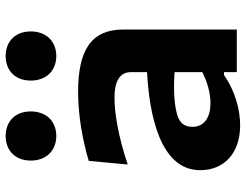

<svg xmlns="http://www.w3.org/2000/svg" viewBox="-113 -721 846 660"><g transform="rotate(-90 310.0 -391.0)"><path d="M538.5 0V-390.5C538.5 -499.5 468.5 -545.5 325 -545.5C242 -545.5 158 -530 87 -509L74.5 -375C171.5 -407.5 251.5 -420.5 304.5 -420.5C354.5 -420.5 392 -405.5 392 -364.5V-308.5C248.5 -301 55 -264.5 55 -126C55 -43.5 113.5 11.5 209 11.5C260 11.5 324.5 -4 382 -44H392V0ZM88 -708C88 -655 122.5 -620.5 172.5 -620.5C223 -620.5 257 -655 257 -708C257 -761.5 223 -794.5 172.5 -794.5C122.5 -794.5 88 -761.5 88 -708ZM204 -152.5C204 -181 217.5 -197.5 249.5 -206C293.5 -218 354 -216.5 392 -214V-118.5C359.5 -102 321.5 -90.5 285 -90.5C238 -90.5 204 -111 204 -152.5ZM363 -708C363 -655 397 -620.5 447.5 -620.5C497.5 -620.5 532 -655 532 -708C532 -761.5 497.5 -794.5 447.5 -794.5C397 -794.5 363 -761.5 363 -708Z"/></g></svg>

Font: Monaspace Argon
Style: Bold
Weight: 700
Designer: Riley Cran & the Lettermatic Team
Foundry: Lettermatic
Version: Version 1.000 (Monaspace Argon)